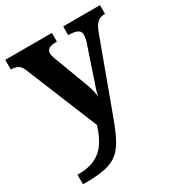

<svg xmlns="http://www.w3.org/2000/svg" viewBox="-183 -656 944 1016"><g transform="rotate(-30 289.5 -148.0)"><path d="M27 182Q97 182 139.5 160Q182 138 207 98Q232 58 248 5L68 -435Q57 -461 41 -468.5Q25 -476 4 -477H0V-536H285V-483H282Q254 -483 238 -475Q222 -467 222 -446Q222 -438 225.5 -426.5Q229 -415 232 -407L301 -224Q311 -199 316.5 -180Q322 -161 325 -146.5Q328 -132 329 -118Q331 -139 339.5 -165Q348 -191 351 -198L417 -394Q421 -404 424 -419Q427 -434 427 -443Q427 -465 409 -473.5Q391 -482 358 -483H354V-536H579V-483H575Q547 -482 530.5 -466.5Q514 -451 499 -410L348 0Q322 73 298.5 119.5Q275 166 244 192.5Q213 219 165.5 229.5Q118 240 44 240H27Z"/></g></svg>

Font: Noto Serif Khojki
Style: Bold
Weight: 700
Version: Version 2.003